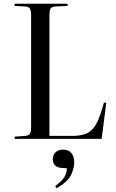

<svg xmlns="http://www.w3.org/2000/svg" viewBox="-20 -750 629 1037"><path d="M59 0V-12L117 -16Q136 -18 142 -28.5Q148 -39 148 -67V-668Q148 -693 141.5 -703.5Q135 -714 115 -715L59 -718V-730H345V-718L279 -715Q262 -714 254.5 -705.5Q247 -697 247 -668V-16H370Q418 -16 448.5 -29.5Q479 -43 500 -81Q521 -119 541 -195H554L529 0ZM286 267 278 255Q316 227 328.5 205Q341 183 341 158H329Q293 158 279 144.5Q265 131 265 110Q265 87 280 72.5Q295 58 320 58Q352 58 366.5 78Q381 98 381 126Q381 158 364 194.5Q347 231 286 267Z"/></svg>

Font: Literata 72pt
Style: Regular
Weight: 400
Designer: Latin by Veronika Burian and Jose Scaglione. Greek by Irene Vlachou. Cyrillic by Vera Evstafieva.
Foundry: TypeTogether
Version: Version 3.002